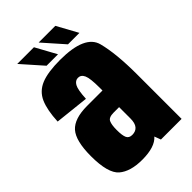

<svg xmlns="http://www.w3.org/2000/svg" viewBox="-221 -816 907 907"><g transform="rotate(-45 232.0 -363.0)"><path d="M303.5 0 291.5 -32Q259 5.5 173.5 5.5Q95 5.5 54.5 -29.2Q14 -64 14 -177.5Q14 -280.5 49 -319.8Q84 -359 169.5 -359H272V-378.5Q272 -441 262.2 -462.2Q252.5 -483.5 232.5 -483.5Q214 -483.5 203 -464Q192 -444.5 189 -386.5L18.5 -405Q22 -479.5 41.2 -522.8Q60.5 -566 105.5 -584.5Q150.5 -603 232.5 -603Q398 -603 419.8 -519.5Q441.5 -436 441.5 -297.5V0ZM272 -172V-248H235.5Q203.5 -248 195.5 -231.5Q187.5 -215 187.5 -179.5Q187.5 -143 194.8 -127Q202 -111 223.5 -111Q247 -111 259.5 -126Q272 -141 272 -172ZM311 -628.5 219 -732.5H330.5L387.5 -628.5ZM168 -628.5 76 -732.5H187.5L244.5 -628.5Z"/></g></svg>

Font: Anybody Condensed ExtraBold
Style: Regular
Weight: 800
Width: 3
Designer: Tyler Finck
Foundry: Etcetera Type Company
Version: Version 1.010; ttfautohint (v1.8.3) -l 8 -r 50 -G 200 -x 14 